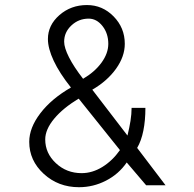

<svg xmlns="http://www.w3.org/2000/svg" viewBox="-20 -741 783 773"><path d="M238.3 -573.2Q238.3 -548.8 257.8 -510.3Q277.3 -471.7 314.5 -423.8Q361.3 -451.2 388.7 -488.8Q416 -526.4 416 -564.5Q416 -606.4 392.6 -636.2Q369.1 -666 336.9 -666Q296.9 -666 267.6 -638.7Q238.3 -611.3 238.3 -573.2ZM162.1 -179.7Q162.1 -124 205.1 -84Q248 -43.9 308.6 -43.9Q351.6 -43.9 392.1 -68.8Q432.6 -93.8 462.9 -136.7L296.9 -343.8Q234.4 -306.6 198.2 -263.2Q162.1 -219.7 162.1 -179.7ZM97.7 -169.9Q97.7 -226.6 142.6 -285.2Q187.5 -343.8 265.6 -388.7Q219.7 -446.3 196.3 -496.1Q172.9 -545.9 172.9 -584Q172.9 -639.6 219.2 -680.2Q265.6 -720.7 330.1 -720.7Q392.6 -720.7 437.5 -674.8Q482.4 -628.9 482.4 -564.5Q482.4 -513.7 447.3 -464.4Q412.1 -415 351.6 -379.9L493.2 -195.3Q501 -226.6 505.4 -254.4Q509.8 -282.2 509.8 -306.6H565.4Q565.4 -255.9 557.1 -214.8Q548.8 -173.8 532.2 -145.5L646.5 4.9H568.4L490.2 -86.9Q458 -40 406.7 -13.7Q355.5 12.7 297.9 12.7Q214.8 12.7 156.2 -41Q97.7 -94.7 97.7 -169.9Z"/></svg>

Font: Lohit Marathi
Style: Regular
Weight: 400
Version: 2.94.2